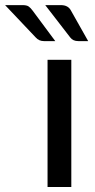

<svg xmlns="http://www.w3.org/2000/svg" viewBox="-116 -746 378 766"><path d="M168.5 -507.3V0H73.7V-507.3ZM-25.9 -725.6Q-8.8 -725.6 -1 -719.7Q6.8 -713.9 14.6 -703.1L104.5 -582H59.1Q39.1 -582 26.4 -596.7L-95.7 -725.6ZM127 -725.6Q156.2 -725.6 167.5 -703.1L235.8 -582H196.3Q174.8 -582 164.1 -596.7L64.5 -725.6Z"/></svg>

Font: Lato-Medium
Style: Regular
Weight: 500
Designer: Lukasz Dziedzic
Foundry: tyPoland Lukasz Dziedzic
Version: Version 2.006; 2014-01-15